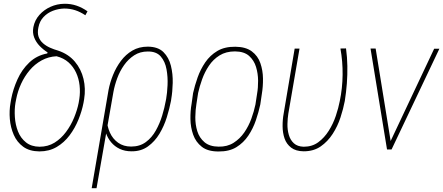

<svg xmlns="http://www.w3.org/2000/svg" viewBox="-20 -783 2322 1006"><path d="M154.8 -640.6Q162.1 -677.7 186.3 -704.8Q210.4 -731.9 244.6 -747.3Q278.8 -762.7 316.9 -763.2Q351.1 -763.7 381.1 -753.4Q411.1 -743.2 438.5 -723.6L427.2 -703.1Q400.9 -720.7 374 -729.5Q347.2 -738.3 315.9 -738.3Q285.6 -737.3 257.3 -726.6Q229 -715.8 208.3 -694.1Q187.5 -672.4 181.2 -639.2Q175.3 -610.8 182.1 -590.8Q189 -570.8 205.1 -556.6Q221.2 -542.5 241.9 -533.2Q262.7 -523.9 285.2 -517.6Q338.9 -499.5 372.1 -460.2Q405.3 -420.9 417.5 -369.6Q429.7 -318.4 420.9 -263.7L417.5 -244.1Q409.2 -201.2 391.1 -156.5Q373 -111.8 344.7 -74Q316.4 -36.1 277.1 -12.9Q237.8 10.3 186.5 10.3Q134.3 9.8 101.6 -14.2Q68.8 -38.1 52 -76.7Q35.2 -115.2 31.5 -159.4Q27.8 -203.6 35.2 -244.1L38.6 -264.2Q48.3 -315.4 71.3 -366.7Q94.2 -418 133.3 -455.3Q172.4 -492.7 227.5 -502.9L229.5 -508.3Q207 -522.5 188 -542Q168.9 -561.5 159.2 -586.4Q149.4 -611.3 154.8 -640.6ZM64.9 -264.2 61 -244.1Q55.2 -210 57.9 -169.7Q60.5 -129.4 74.2 -94.5Q87.9 -59.6 116 -37.1Q144 -14.6 187 -14.2Q231.4 -14.2 265.9 -35.6Q300.3 -57.1 325.9 -91.6Q351.6 -126 368.2 -166.5Q384.8 -207 392.1 -243.7L395.5 -264.2Q400.9 -299.3 397 -335.2Q393.1 -371.1 378.7 -402.3Q364.3 -433.6 339.1 -456.1Q314 -478.5 276.4 -488.3Q234.4 -486.3 198.2 -466.6Q162.1 -446.8 135.3 -414.8Q108.4 -382.8 90.6 -344Q72.8 -305.2 64.9 -264.2Z M460.4 203.1 548.8 -312Q556.2 -350.6 572.3 -390.4Q588.4 -430.2 613.5 -463.9Q638.7 -497.6 673.6 -518.1Q708.5 -538.6 754.9 -538.6Q808.1 -538.1 836.4 -510Q864.7 -481.9 875.5 -438.5Q886.2 -395 885 -348.4Q883.8 -301.8 877.4 -265.1L876 -254.9Q868.2 -214.4 854 -168.5Q839.8 -122.6 815.4 -82Q791 -41.5 754.9 -15.6Q718.8 10.3 668.9 9.8Q634.3 9.8 607.4 -2.9Q580.6 -15.6 562.3 -37.6Q543.9 -59.6 534.7 -87.4Q525.4 -115.2 524.4 -146.5Q526.9 -148.4 529.3 -150.9Q531.7 -153.3 534.4 -155.8Q537.1 -158.2 539.6 -160.2Q541 -121.1 555.9 -88.1Q570.8 -55.2 598.9 -35.2Q627 -15.1 667 -15.1Q712.4 -15.1 744.1 -38.6Q775.9 -62 796.6 -99.4Q817.4 -136.7 829.8 -177.7Q842.3 -218.8 848.6 -254.9L850.6 -265.1Q856 -294.9 857.9 -337.2Q859.9 -379.4 852.5 -419.9Q845.2 -460.4 822.3 -487.1Q799.3 -513.7 754.4 -513.2Q713.9 -513.2 683.1 -493.2Q652.3 -473.1 630.1 -441.7Q607.9 -410.2 594.2 -373Q580.6 -335.9 574.2 -300.8L485.8 203.1Z M983.9 -239.3 991.7 -295.4Q1000.5 -335 1015.4 -377.2Q1030.3 -419.4 1055.4 -456.3Q1080.6 -493.2 1118.7 -515.9Q1156.7 -538.6 1212.9 -538.1Q1267.6 -537.6 1299.3 -513.9Q1331.1 -490.2 1344.2 -452.1Q1357.4 -414.1 1357.9 -371.6Q1358.4 -329.1 1352.1 -292L1343.8 -235.4Q1335.4 -196.3 1320.8 -153.1Q1306.2 -109.9 1281.2 -72.5Q1256.3 -35.2 1218.8 -12Q1181.2 11.2 1124.5 10.7Q1068.8 10.7 1037.4 -13.9Q1005.9 -38.6 992.2 -77.1Q978.5 -115.7 977.8 -158.9Q977.1 -202.1 983.9 -239.3ZM1018.1 -295.9 1009.3 -238.8Q1003.9 -207.5 1003.4 -169.2Q1002.9 -130.9 1013.7 -95.9Q1024.4 -61 1051.3 -38.1Q1078.1 -15.1 1125.5 -14.6Q1170.9 -13.7 1204.1 -34.9Q1237.3 -56.2 1260 -89.1Q1282.7 -122.1 1296.9 -160.9Q1311 -199.7 1318.4 -235.4L1327.1 -292.5Q1332.5 -322.8 1332.3 -360.4Q1332 -397.9 1321.5 -432.4Q1311 -466.8 1285.2 -490Q1259.3 -513.2 1211.4 -513.7Q1164.1 -513.7 1130.4 -492.7Q1096.7 -471.7 1074.5 -438.2Q1052.2 -404.8 1038.8 -366.9Q1025.4 -329.1 1018.1 -295.9Z M1523.9 -528.3H1549.3L1490.7 -187.5Q1486.8 -163.1 1486.1 -133.5Q1485.4 -104 1493.2 -76.7Q1501 -49.3 1519.8 -32.2Q1538.6 -15.1 1571.3 -14.2Q1615.7 -14.2 1647.7 -37.8Q1679.7 -61.5 1702.6 -97.9Q1725.6 -134.3 1739.5 -175.8Q1753.4 -217.3 1760.3 -253.4Q1774.4 -321.3 1775.1 -391.4Q1775.9 -461.4 1763.7 -528.8L1793 -529.3Q1799.3 -482.9 1800 -437.3Q1800.8 -391.6 1797.4 -345.9Q1793.9 -300.3 1786.6 -253.9Q1778.8 -212.9 1763.9 -167.2Q1749 -121.6 1723.1 -81.5Q1697.3 -41.5 1660.4 -15.9Q1623.5 9.8 1571.3 9.8Q1529.8 9.3 1505.4 -9.5Q1481 -28.3 1470.9 -57.6Q1460.9 -86.9 1460.7 -121.6Q1460.4 -156.2 1466.3 -188Z M2019.5 -28.8 2254.9 -527.8H2282.2L2031.7 0H2008.3ZM1948.2 -528.8 2029.3 -28.8 2030.8 0H2007.8L1921.4 -528.8Z"/></svg>

Font: Roboto Condensed Thin
Style: Italic
Weight: 250
Italic angle: -12°
Designer: Christian Robertson
Foundry: Google
Version: Version 3.008; 2023